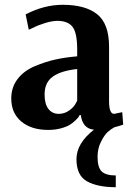

<svg xmlns="http://www.w3.org/2000/svg" viewBox="-20 -531 553 801"><path d="M463 250Q387 250 343 225.5Q299 201 299 133Q299 67 372 10Q325 6 317 -51H312Q311 -48 308.5 -44Q306 -40 295.5 -29.5Q285 -19 271.5 -10.5Q258 -2 234 4.5Q210 11 181 11Q111 11 69 -24Q27 -59 27 -120Q27 -167 53.5 -201.5Q80 -236 125.5 -255Q171 -274 212.5 -283Q254 -292 302 -296V-325Q302 -393 283 -418.5Q264 -444 219 -444Q198 -444 168.5 -435Q139 -426 120 -416L100 -407L87 -471Q164 -511 242 -511Q336 -511 385.5 -471.5Q435 -432 435 -336V-109Q435 -56 456 -56L490 -63L494 -11Q477 -5 457 0Q442 8 428.5 20.5Q415 33 401 61Q387 89 387 123Q387 168 404.5 184.5Q422 201 463 201ZM225 -56Q249 -56 268.5 -70Q288 -84 295 -98L302 -111V-243Q235 -236 200.5 -211.5Q166 -187 166 -137Q166 -97 182 -76.5Q198 -56 225 -56Z"/></svg>

Font: Arsenal
Style: Bold
Weight: 700
Designer: Andrij Shevchenko
Foundry: Stairsfor
Version: Version 2.001;PS 002.001;hotconv 1.0.88;makeotf.lib2.5.64775